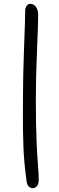

<svg xmlns="http://www.w3.org/2000/svg" viewBox="-20 -878 313 1012"><path d="M152.8 113.8Q140.1 113.8 131.1 104.5Q122.1 95.2 120.1 77.1Q113.3 25.9 108.9 -19.3Q104.5 -64.5 103 -118.2Q101.6 -171.9 101.1 -194.8Q100.6 -217.8 100.8 -286.1Q101.1 -354.5 101.1 -367.2Q101.1 -479 106.9 -629.6Q112.8 -780.3 112.8 -820.8Q112.8 -835.9 120.4 -846.9Q127.9 -857.9 141.1 -857.9Q157.2 -857.9 169.2 -842Q181.2 -826.2 181.2 -798.8Q181.2 -755.9 175 -611.6Q168.9 -467.3 168.9 -353Q168.9 -215.3 172.9 -129.9Q176.8 -44.4 180.4 -2.9Q184.1 38.6 184.1 68.8Q184.1 92.8 174.6 103.3Q165 113.8 152.8 113.8Z"/></svg>

Font: Shantell Sans Bouncy
Style: Regular
Weight: 300
Designer: Stephen Nixon, Anya Danilova, Shantell Martin
Foundry: Arrow Type
Version: Version 1.006;[9816181b4]